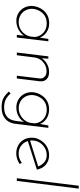

<svg xmlns="http://www.w3.org/2000/svg" viewBox="662 -1458 982 2345"><g transform="rotate(90 1152.5 -285.0)"><path d="M235 6Q183 6 141.5 -18.5Q100 -43 76 -85Q52 -127 52 -180Q52 -213 64 -250Q76 -287 101.5 -320Q127 -353 167 -374Q207 -395 264 -395Q309 -395 345 -378.5Q381 -362 406 -334.5Q431 -307 442 -271L435 -258L456 -385H484L438 0H405L419 -117L423 -100Q412 -79 393 -60Q374 -41 350 -26Q326 -11 296.5 -2.5Q267 6 235 6ZM249 -23Q293 -23 330 -41.5Q367 -60 392.5 -93.5Q418 -127 426 -169L431 -219Q428 -260 406 -293.5Q384 -327 348 -346Q312 -365 267 -365Q217 -365 182.5 -346.5Q148 -328 127 -299.5Q106 -271 96.5 -239.5Q87 -208 87 -184Q87 -139 108 -102.5Q129 -66 165.5 -44.5Q202 -23 249 -23Z M696 -385 690 -283 683 -291Q708 -337 754.5 -365.5Q801 -394 860 -394Q918 -394 948 -362.5Q978 -331 972 -279L938 0H904L937 -273Q943 -312 919 -337.5Q895 -363 849 -363Q807 -363 770.5 -343.5Q734 -324 710 -290.5Q686 -257 681 -213L654 0H621L668 -385Z M1287 186Q1255 186 1224 180Q1193 174 1162.5 154.5Q1132 135 1098 98L1121 76Q1153 112 1181.5 128.5Q1210 145 1237 150Q1264 155 1288 155Q1346 155 1380.5 136Q1415 117 1433 85.5Q1451 54 1456 15L1473 -116L1481 -109Q1457 -56 1405.5 -25Q1354 6 1293 6Q1239 6 1196.5 -18.5Q1154 -43 1129.5 -86Q1105 -129 1105 -184Q1105 -212 1116.5 -247.5Q1128 -283 1153 -316.5Q1178 -350 1218.5 -372Q1259 -394 1317 -394Q1383 -394 1432 -360Q1481 -326 1497 -273L1489 -260L1512 -385H1541L1491 20Q1486 64 1463.5 102Q1441 140 1398 163Q1355 186 1287 186ZM1322 -365Q1270 -365 1234.5 -345.5Q1199 -326 1178.5 -297Q1158 -268 1149 -237.5Q1140 -207 1140 -184Q1140 -139 1160.5 -102.5Q1181 -66 1217.5 -44.5Q1254 -23 1301 -23Q1345 -23 1383 -42.5Q1421 -62 1447 -95Q1473 -128 1480 -167L1486 -218Q1483 -259 1461 -293Q1439 -327 1403 -346Q1367 -365 1322 -365Z M1856 -22Q1887 -22 1916 -32.5Q1945 -43 1968 -61L1983 -35Q1956 -16 1922.5 -4.5Q1889 7 1854 7Q1797 7 1753.5 -17.5Q1710 -42 1685.5 -85Q1661 -128 1661 -182Q1661 -224 1677.5 -262Q1694 -300 1722.5 -330Q1751 -360 1790 -377Q1829 -394 1875 -394Q1910 -394 1938.5 -384Q1967 -374 1990 -355Q2013 -336 2028.5 -308.5Q2044 -281 2052 -245L1694 -132L1688 -159L2028 -266L2014 -254Q2000 -300 1964 -332.5Q1928 -365 1875 -365Q1825 -365 1784 -340.5Q1743 -316 1719 -275.5Q1695 -235 1695 -185Q1695 -141 1715 -104Q1735 -67 1771.5 -44.5Q1808 -22 1856 -22Z M2248 -756H2283L2189 0H2156Z"/></g></svg>

Font: Josefin Sans ExtraLight
Style: Italic
Weight: 250
Italic angle: -7°
Designer: Santiago Orozco
Foundry: Typemade
Version: Version 2.000